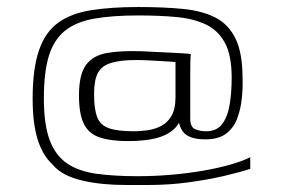

<svg xmlns="http://www.w3.org/2000/svg" viewBox="-20 -490 806 547"><path d="M374 -446Q298 -446 246.5 -436.5Q195 -427 164 -401.5Q133 -376 119 -330Q105 -284 105 -210Q105 -135 121.5 -91Q138 -47 171 -24.5Q204 -2 254.5 5Q305 12 373 12Q419 12 466.5 8Q514 4 557.5 -3.5Q601 -11 636 -21Q671 -31 693 -42Q693 -34 693 -26Q693 -18 693 -9Q663 1 617.5 11.5Q572 22 517 29.5Q462 37 404 37Q371 37 337.5 37Q304 37 273.5 34Q243 31 215 24.5Q187 18 165.5 7Q144 -4 129 -22Q101 -48 87 -93.5Q73 -139 73 -209Q73 -294 91 -346.5Q109 -399 146 -425.5Q183 -452 240 -461Q297 -470 374 -470Q447 -470 502 -464.5Q557 -459 594.5 -439.5Q632 -420 651.5 -379Q671 -338 671 -268Q672 -241 669 -210.5Q666 -180 656 -153Q646 -126 624.5 -109.5Q603 -93 565 -93Q540 -93 524 -99Q508 -105 500.5 -116Q493 -127 490 -140Q482 -126 467.5 -115.5Q453 -105 434 -99Q415 -93 392 -90.5Q369 -88 345 -88Q297 -88 265.5 -98Q234 -108 219.5 -136Q205 -164 205 -218Q205 -278 225 -305Q245 -332 284.5 -339Q324 -346 383 -344Q402 -343 423.5 -342Q445 -341 466 -340Q487 -339 502.5 -338Q518 -337 524 -336Q523 -334 522.5 -320.5Q522 -307 522 -290Q522 -256 522 -221.5Q522 -187 522 -152Q522 -128 536 -122Q550 -116 567 -116Q597 -116 612.5 -136Q628 -156 634 -190.5Q640 -225 640 -269Q640 -333 620.5 -368.5Q601 -404 566 -420.5Q531 -437 482.5 -441.5Q434 -446 374 -446ZM480 -313Q475 -314 456 -315Q437 -316 413 -317.5Q389 -319 368 -319Q322 -319 295.5 -310.5Q269 -302 258.5 -281.5Q248 -261 248 -222Q248 -179 257 -156Q266 -133 291 -124.5Q316 -116 362 -116Q377 -116 397.5 -118.5Q418 -121 437 -130Q456 -139 468 -159Q480 -179 480 -213Z"/></svg>

Font: Genos Light
Style: Regular
Weight: 300
Designer: Robert E. Leuschke
Foundry: Robert E. Leuschke
Version: Version 1.010